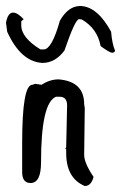

<svg xmlns="http://www.w3.org/2000/svg" viewBox="-47 -602 404 641"><path d="M149 -337Q234 -330 234 -254L236 -241L234 -85Q234 -58 265 -12V-10Q257 19 236 19Q174 -7 174 -91V-104L171 -106L174 -110V-112L177 -250Q177 -279 152 -279H140Q90 -259 90 -60Q90 9 55 9Q28 9 27 -25V-125Q27 -319 61 -319L71 -322L92 -319Q119 -337 149 -337ZM337 -433Q336 -426 327.5 -426Q319 -426 289 -448Q278 -507 226 -537L217 -538Q204 -538 168 -433Q137 -392 95 -392Q94 -392 93 -392Q22 -397 -23 -496L-27 -526Q-21 -560 -3 -560Q11 -560 32 -538L24 -531V-519Q23 -477 88 -437H98H99Q126 -437 153 -533Q181 -582 221 -582Q222 -582 223 -582Q279 -579 324 -496Q327 -457 337 -433Z"/></svg>

Font: Just Me Again Down Here
Style: Regular
Weight: 400
Designer: Kimberly Geswein
Foundry: Kimberly Geswein
Version: Version 1.002 2007